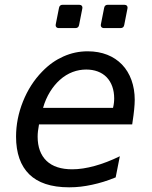

<svg xmlns="http://www.w3.org/2000/svg" viewBox="-20 -778 642 812"><path d="M229 -659.2H298.8C307.6 -659.2 313 -663.6 314.5 -672.4L328.1 -741.7C330.1 -751.5 324.7 -757.8 314.9 -757.8H245.1C236.3 -757.8 231 -753.4 229.5 -744.6L215.8 -675.3C213.9 -665.5 219.2 -659.2 229 -659.2ZM419.9 -659.2H489.7C498.5 -659.2 503.9 -663.6 505.4 -672.4L519 -741.7C521 -751.5 515.6 -757.8 505.9 -757.8H436C427.2 -757.8 421.9 -753.4 420.4 -744.6L406.7 -675.3C404.8 -665.5 410.2 -659.2 419.9 -659.2ZM272.5 14.2C307.6 14.2 336.9 10.3 369.1 3.4C402.8 -3.9 432.1 -12.7 469.2 -27.8L486.8 -117.2C449.7 -99.1 414.1 -85.4 380.4 -76.2C346.2 -66.9 315.4 -62 285.2 -62C238.8 -62 201.7 -73.7 176.8 -97.7C151.9 -121.6 139.2 -156.2 139.2 -199.7C139.2 -208 139.6 -215.3 140.6 -223.6C141.6 -231.9 143.1 -241.7 145 -252H539.1C543.9 -282.7 546.4 -304.7 547.4 -314.9C548.8 -331.1 549.8 -342.3 549.8 -356C549.8 -415.5 531.2 -468.8 495.6 -505.4C461.4 -540.5 412.6 -561 351.1 -561C314 -561 280.8 -553.7 248 -539.1C216.3 -524.9 187.5 -505.4 158.2 -475.1C123.5 -439.5 96.7 -397.5 77.1 -348.6C57.6 -299.8 47.9 -250 47.9 -200.2C47.9 -130.4 66.9 -76.7 104 -40.5C140.1 -5.4 194.8 14.2 272.5 14.2ZM162.1 -321.8C176.3 -372.6 203.1 -413.1 232.9 -439.9C267.1 -470.7 306.2 -483.9 344.7 -483.9C379.4 -483.9 410.2 -473.1 431.2 -451.2C452.1 -429.2 462.9 -398.4 462.9 -361.8C462.9 -354 462.4 -349.1 461.9 -343.8C461.4 -337.9 460 -330.6 458 -321.8Z"/></svg>

Font: Hack
Style: Oblique
Weight: 400
Italic angle: -12°
Monospace: yes
Designer: Christopher Simpkins
Foundry: Christopher Simpkins
Version: Version 2.010